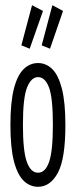

<svg xmlns="http://www.w3.org/2000/svg" viewBox="-20 -709 290 737"><path d="M126 8Q95 8 71 -15Q47 -38 33.5 -90Q20 -142 20 -229Q20 -317 33.5 -369Q47 -421 71 -444Q95 -467 126 -467Q157 -467 180.5 -444Q204 -421 217.5 -369Q231 -317 231 -229Q231 -99 202 -45.5Q173 8 126 8ZM126 -46Q154 -46 168.5 -87.5Q183 -129 183 -230Q183 -334 168 -373.5Q153 -413 126 -413Q100 -413 84 -373.5Q68 -334 68 -230Q68 -129 83 -87.5Q98 -46 126 -46ZM172 -522 140 -535 181 -689 222 -667ZM94 -522 62 -535 103 -689 145 -667Z"/></svg>

Font: Inconsolata UltraCondensed
Style: Regular
Weight: 400
Width: 1
Monospace: yes
Designer: Raph Levien, Cyreal, Brenton Simpson
Foundry: Raph Levien, Cyreal, Google
Version: Version 3.001; ttfautohint (v1.8.2.53-6de2)